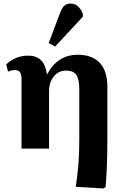

<svg xmlns="http://www.w3.org/2000/svg" viewBox="-20 -836 683 1080"><path d="M561 224 406 215Q416 151 421 89Q426 27 426 -50V-335Q426 -391 409 -415Q392 -439 352 -439Q310 -439 283 -406.5Q256 -374 256 -323V0H101V-395Q101 -442 64 -442Q45 -442 25 -433L15 -474Q69 -523 137 -523Q184 -523 210 -498Q236 -473 244 -418H246Q272 -471 316 -499.5Q360 -528 417 -528Q499 -528 541.5 -482Q584 -436 584 -348V-59Q584 100 574 216ZM290 -574 254 -594 317 -761Q328 -791 341.5 -803.5Q355 -816 377 -816Q423 -816 446 -758V-742Z"/></svg>

Font: Literata 36pt
Style: Bold
Weight: 700
Designer: Latin by Veronika Burian and Jose Scaglione. Greek by Irene Vlachou. Cyrillic by Vera Evstafieva.
Foundry: TypeTogether
Version: Version 3.002